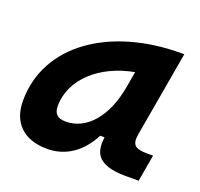

<svg xmlns="http://www.w3.org/2000/svg" viewBox="-99 -632 784 753"><g transform="rotate(20 293.0 -255.5)"><path d="M168.9 10.3C244.6 10.3 307.6 -32.2 347.2 -109.4H365.2C358.9 -54.2 363.8 4.9 496.1 4.9H549.3L568.8 -106.9H545.4C491.7 -106.9 478 -120.6 485.8 -166.5L547.9 -522.5H535.6C239.3 -522.5 15.6 -370.1 15.6 -135.3C15.6 -43 71.3 10.3 168.9 10.3ZM200.7 -115.2C166.5 -115.2 150.9 -129.9 150.9 -162.1C150.9 -275.4 252.4 -365.2 390.6 -390.6L379.4 -325.7C356 -191.4 286.1 -115.2 200.7 -115.2Z"/></g></svg>

Font: Cascadia Mono NF
Style: Bold Italic
Weight: 700
Italic angle: -10°
Monospace: yes
Designer: Aaron Bell
Foundry: Saja Typeworks
Version: Version 2404.023